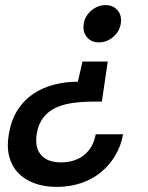

<svg xmlns="http://www.w3.org/2000/svg" viewBox="-20 -581 578 752"><path d="M462 -55Q454 -10 431.5 28Q409 66 375.5 93.5Q342 121 298 136Q254 151 203 151Q153 151 114 136.5Q75 122 50 95Q25 68 15.5 29.5Q6 -9 15 -58Q24 -111 48.5 -149.5Q73 -188 109 -212.5Q145 -237 190 -249Q235 -261 285 -261L303 -340H402L379 -183H346Q304 -183 266.5 -178Q229 -173 199.5 -159.5Q170 -146 150.5 -121.5Q131 -97 124 -58Q115 -5 140 25Q165 55 219 55Q273 55 309 26.5Q345 -2 355 -55ZM308 -488Q313 -519 338 -540Q363 -561 393 -561Q424 -561 441 -540Q458 -519 453 -488Q448 -457 423 -436Q398 -415 367 -415Q337 -415 320 -436Q303 -457 308 -488Z"/></svg>

Font: SVN-Poppins Medium
Style: Italic
Weight: 500
Italic angle: -10°
Designer: Ninad Kale (Devanagari), Jonny Pinhorn (Latin)
Foundry: Indian Type Foundry
Version: Version 3.002 2017; ttfautohint (v1.8.3)